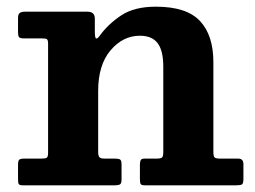

<svg xmlns="http://www.w3.org/2000/svg" viewBox="-20 -555 765 575"><path d="M106.5 -440H51.5Q40 -440 37 -443.8Q34 -447.5 34 -459V-501Q34 -512.5 39.2 -516.2Q44.5 -520 55 -520H242Q264 -520 264 -499V-460.5Q264 -441.5 267.8 -439.8Q271.5 -438 279 -448.5Q304.5 -483.5 343.5 -509.2Q382.5 -535 447 -535Q538.5 -535 578.8 -492.2Q619 -449.5 619 -369V-102Q619 -88 622.2 -84Q625.5 -80 640 -80H693.5Q709 -80 709 -63.5V-18.5Q709 -5 704.2 -2.5Q699.5 0 686.5 0H414.5Q403.5 0 401.2 -4Q399 -8 399 -19.5V-61.5Q399 -70.5 401.2 -75.2Q403.5 -80 413 -80H448.5Q461 -80 465 -83.2Q469 -86.5 469 -99.5V-355.5Q469 -403.5 452 -425.8Q435 -448 399 -448Q348 -448 311 -404.2Q274 -360.5 274 -283V-100Q274 -88.5 277.8 -84.2Q281.5 -80 293.5 -80H325Q336 -80 340 -77Q344 -74 344 -62.5V-17Q344 -5.5 339.2 -2.8Q334.5 0 324.5 0H49Q38.5 0 36.2 -3.8Q34 -7.5 34 -18.5V-61.5Q34 -73.5 37.8 -76.8Q41.5 -80 53 -80H103Q115.5 -80 119.8 -82.5Q124 -85 124 -97.5V-424.5Q124 -435 120.5 -437.5Q117 -440 106.5 -440Z"/></svg>

Font: Besley*
Style: Bold
Weight: 700
Designer: Owen Earl
Foundry: indestructible type*
Version: Version 2.000; ttfautohint (v1.8.3)